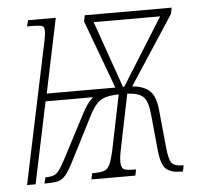

<svg xmlns="http://www.w3.org/2000/svg" viewBox="-44 -582 664 627"><g transform="rotate(-5 288.0 -268.0)"><path d="M110 -428Q117 -459 119.5 -474Q122 -489 122 -495Q122 -509 115 -512.5Q108 -516 79 -516H65L70 -536H161L110 -292H335L252 -516L256 -536H541L537 -516L390 -291Q427 -288 447 -270Q467 -252 471 -204L483 -83Q487 -42 496.5 -31Q506 -20 531 -20H535L531 0H524Q492 0 476 -14Q460 -28 455 -77L444 -190Q440 -237 425 -252Q410 -267 372 -269L339 -108Q335 -89 332.5 -75Q330 -61 330 -51Q330 -32 337 -26Q344 -20 369 -20H379L375 0H231L235 -20H238Q263 -20 275.5 -24.5Q288 -29 295.5 -48Q303 -67 311 -108L344 -269Q301 -268 282.5 -255Q264 -242 247 -208L174 -65Q158 -33 146 -19.5Q134 -6 120 -3Q106 0 83 0H77L82 -20H85Q107 -20 118 -28.5Q129 -37 148 -73L220 -211Q230 -231 239.5 -244.5Q249 -258 260 -267H104L48 0H20ZM360 -292H364L501 -511H283Z"/></g></svg>

Font: Noto Serif ExtraCondensed Thin
Style: Italic
Weight: 100
Width: 2
Italic angle: -12°
Designer: Monotype Design Team
Foundry: Monotype Imaging Inc.
Version: Version 2.013